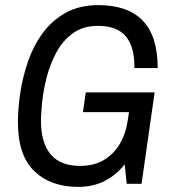

<svg xmlns="http://www.w3.org/2000/svg" viewBox="-20 -718 678 750"><path d="M285 12Q178 12 114 -49.5Q50 -111 50 -241Q50 -295 59.5 -357Q69 -419 90 -479.5Q111 -540 147.5 -589.5Q184 -639 237.5 -668.5Q291 -698 364 -698Q479 -698 537.5 -637.5Q596 -577 596 -452H505V-459Q505 -537 470.5 -577Q436 -617 363 -617Q304 -617 264 -587.5Q224 -558 199.5 -512Q175 -466 162 -414.5Q149 -363 144.5 -318Q140 -273 140 -246Q140 -161 177.5 -115.5Q215 -70 293 -70Q349 -70 387.5 -94Q426 -118 448.5 -157Q471 -196 478 -242L490 -318L522 -280H304L315 -357H584L533 0H475L467 -76Q436 -36 390.5 -12Q345 12 285 12Z"/></svg>

Font: Archivo Narrow
Style: Italic
Weight: 400
Italic angle: -8°
Designer: Hector Gatti
Foundry: Omnibus-Type
Version: Version 3.002